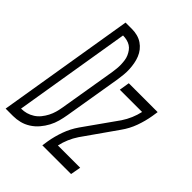

<svg xmlns="http://www.w3.org/2000/svg" viewBox="-247 -852 969 969"><g transform="rotate(45 237.5 -367.5)"><path d="M-40 0 81 -735H128Q147 -735 166 -730Q185 -725 200.5 -714.5Q216 -704 227.5 -689.5Q239 -675 246 -657.5Q253 -640 256.5 -621Q260 -602 261 -582.5Q262 -563 260 -543Q258 -523 255 -503L204 -197Q200 -173 193.5 -149Q187 -125 175 -102.5Q163 -80 146 -60Q129 -40 107 -26Q85 -12 61 -6Q37 0 13 0ZM15 -55Q34 -55 52 -60Q70 -65 86.5 -75.5Q103 -86 115.5 -101.5Q128 -117 137 -134.5Q146 -152 151 -170Q156 -188 159 -206L210 -512Q212 -526 213.5 -540.5Q215 -555 214.5 -569.5Q214 -584 212 -598Q210 -612 204.5 -624.5Q199 -637 191 -648Q183 -659 172 -666Q161 -673 147 -676.5Q133 -680 118 -680L15 -55ZM222 0 227 -33Q234 -75 249 -116.5Q264 -158 289 -194L415 -372Q431 -396 442 -422Q453 -448 459 -475H300L309 -530H515L510 -497Q503 -455 488 -413.5Q473 -372 447 -336L322 -158Q306 -134 295 -108Q284 -82 278 -55H437L427 0Z"/></g></svg>

Font: Iosevka Curly Light Oblique
Style: Regular
Weight: 300
Italic angle: -9°
Monospace: yes
Designer: Belleve Invis
Foundry: Belleve Invis
Version: Version 11.1.0; ttfautohint (v1.8.3)